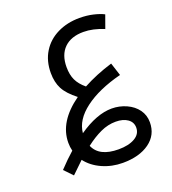

<svg xmlns="http://www.w3.org/2000/svg" viewBox="-146 -607 931 1037"><g transform="rotate(-20 319.5 -89.0)"><path d="M529.8 -132.8Q398.4 -99.1 319.6 -39.8Q240.7 19.5 233.9 94.2Q338.4 22 424.8 22Q469.2 22 509 40Q548.8 58.1 571.5 89.6Q594.2 121.1 594.2 162.1Q594.2 234.9 536.1 276.9Q478 318.8 382.8 318.8Q320.3 318.8 265.6 294.4Q210.9 270 178.2 227.1L110.8 292L64.9 244.1Q108.9 197.3 147.9 163.1Q142.1 140.6 142.1 116.2Q142.1 -4.4 274.9 -99.1Q222.2 -140.1 202.1 -178.7Q182.1 -217.3 182.1 -270Q182.1 -339.4 213.9 -390.6Q245.6 -441.9 302 -469.5Q358.4 -497.1 428.2 -497.1Q471.2 -497.1 507.3 -488.5Q543.5 -480 566.9 -467.8L540 -393.1Q478 -418.9 422.9 -418.9Q351.6 -418.9 312.3 -380.4Q272.9 -341.8 272.9 -271Q272.9 -227.1 287.6 -196Q302.2 -165 335.9 -137.2Q411.6 -178.2 505.9 -207ZM420.9 96.2Q376.5 96.2 333.5 116Q290.5 135.7 245.1 170.9Q275.4 242.2 386.2 242.2Q443.8 242.2 479.5 221.7Q515.1 201.2 515.1 164.1Q515.1 132.8 489.3 114.5Q463.4 96.2 420.9 96.2Z"/></g></svg>

Font: Droid Arabic Kufi
Style: Regular
Weight: 400
Designer: Pascal Zoghbi
Foundry: Irfont.ir
Version: Version 1.00 February 28, 2013, initial release